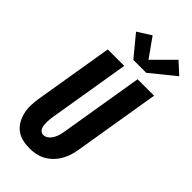

<svg xmlns="http://www.w3.org/2000/svg" viewBox="-302 -1059 1138 1138"><g transform="rotate(45 266.5 -490.0)"><path d="M207 8Q176 8 147 1Q118 -6 95.5 -23.5Q73 -41 59 -66Q45 -91 38.5 -119.5Q32 -148 33 -178.5Q34 -209 39 -240L121 -735H259L174 -221Q172 -209 171 -197.5Q170 -186 170 -174.5Q170 -163 171 -151.5Q172 -140 176 -130Q180 -120 188.5 -113Q197 -106 209 -106Q226 -106 240.5 -117.5Q255 -129 263.5 -144.5Q272 -160 277 -176.5Q282 -193 284 -209L371 -735H509L419 -190Q415 -165 407 -140Q399 -115 385.5 -91.5Q372 -68 352 -48Q332 -28 308 -15Q284 -2 258.5 3Q233 8 207 8ZM272 -798 165 -928 250 -982 335 -862 461 -988 533 -922 380 -798Z"/></g></svg>

Font: Iosevka SS04 Heavy
Style: Italic
Weight: 900
Italic angle: -9°
Monospace: yes
Designer: Belleve Invis
Foundry: Belleve Invis
Version: Version 19.0.0; ttfautohint (v1.8.4)